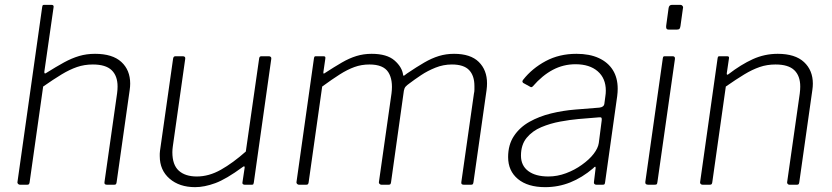

<svg xmlns="http://www.w3.org/2000/svg" viewBox="-20 -762 3434 792"><path d="M62 0Q58 0 54.5 -3.5Q51 -7 52 -11L154 -733Q155 -739 156.5 -740.5Q158 -742 163 -742H192Q203 -742 201 -732L163 -467Q162 -456 169 -460Q212 -487 244 -504.5Q276 -522 306.5 -531Q337 -540 372 -540Q444 -540 480.5 -506.5Q517 -473 517 -417Q517 -411 516.5 -404.5Q516 -398 515 -391L461 -10Q460 -4 458 -2Q456 0 451 0H421Q409 0 411 -11L463 -377Q464 -384 464.5 -391.5Q465 -399 465 -405Q465 -449 440.5 -472.5Q416 -496 363 -496Q328 -496 297.5 -485.5Q267 -475 234 -455Q201 -435 158 -405L102 -9Q101 -4 99 -2Q97 0 92 0Z M785 10Q720 10 679.5 -25Q639 -60 639 -118Q639 -123 639 -128.5Q639 -134 640 -140L694 -520Q695 -526 697.5 -528Q700 -530 704 -530H734Q740 -530 742.5 -527Q745 -524 744 -519L693 -159Q692 -152 691.5 -146Q691 -140 691 -134Q691 -82 717.5 -58Q744 -34 792 -34Q842 -34 891.5 -62Q941 -90 994 -137L1049 -521Q1050 -527 1052.5 -528.5Q1055 -530 1059 -530H1089Q1094 -530 1097 -527Q1100 -524 1099 -519L1027 -9Q1026 -4 1025 -2Q1024 0 1018 0H989Q985 0 982 -2.5Q979 -5 980 -9L989 -69Q990 -74 988 -75.5Q986 -77 981 -73Q913 -23 868 -6.5Q823 10 785 10Z M1213 0Q1209 0 1205.5 -3.5Q1202 -7 1203 -11L1275 -521Q1276 -527 1277.5 -528.5Q1279 -530 1283 -530H1314Q1319 -530 1321 -528Q1323 -526 1322 -520L1314 -465Q1313 -455 1319 -460Q1359 -486 1390 -504Q1421 -522 1450.5 -531Q1480 -540 1513 -540Q1576 -540 1607.5 -512.5Q1639 -485 1643 -452Q1644 -448 1648.5 -451Q1653 -454 1659 -459Q1699 -486 1730 -504Q1761 -522 1790.5 -531Q1820 -540 1853 -540Q1921 -540 1955 -506.5Q1989 -473 1989 -418Q1989 -411 1988.5 -404.5Q1988 -398 1987 -390L1933 -10Q1932 -4 1930 -2Q1928 0 1923 0H1893Q1881 0 1883 -11L1935 -376Q1937 -384 1937 -392.5Q1937 -401 1937 -407Q1937 -450 1915 -473Q1893 -496 1844 -496Q1809 -496 1776.5 -483Q1744 -470 1717 -452Q1690 -434 1669 -418Q1659 -411 1653.5 -405Q1648 -399 1646 -388L1593 -10Q1592 -4 1590 -2Q1588 0 1583 0H1553Q1549 0 1545.5 -3.5Q1542 -7 1543 -11L1595 -377Q1602 -433 1581.5 -464.5Q1561 -496 1504 -496Q1471 -496 1442 -485.5Q1413 -475 1381.5 -455Q1350 -435 1309 -405L1253 -9Q1252 -4 1250 -2Q1248 0 1243 0H1213Z M2427 -68Q2381 -29 2332 -9.5Q2283 10 2229 10Q2157 10 2116.5 -23.5Q2076 -57 2076 -114Q2076 -165 2100 -201Q2124 -237 2164 -259.5Q2204 -282 2253 -294Q2302 -306 2352 -310L2452 -318Q2471 -320 2473 -334L2477 -364Q2478 -370 2478.5 -376Q2479 -382 2479 -388Q2479 -439 2445.5 -468Q2412 -497 2354 -497Q2304 -497 2260.5 -474Q2217 -451 2178 -406Q2175 -403 2172.5 -402.5Q2170 -402 2167 -404L2138 -420Q2136 -422 2135 -425Q2134 -428 2138 -433Q2175 -480 2231 -510Q2287 -540 2358 -540Q2412 -540 2450 -522.5Q2488 -505 2508 -473Q2528 -441 2528 -396Q2528 -389 2527.5 -381.5Q2527 -374 2526 -366L2476 -10Q2475 -3 2473 -1.5Q2471 0 2465 0H2440Q2435 0 2432 -3Q2429 -6 2430 -11L2437 -69Q2437 -80 2427 -68ZM2462 -265Q2463 -273 2461 -276Q2459 -279 2451 -278L2366 -271Q2332 -268 2291 -260.5Q2250 -253 2213 -237.5Q2176 -222 2152.5 -193.5Q2129 -165 2129 -120Q2129 -79 2159 -56.5Q2189 -34 2242 -34Q2279 -34 2315 -47.5Q2351 -61 2380 -82Q2411 -104 2429 -127.5Q2447 -151 2450 -172Z M2692 -12Q2691 -4 2689 -2Q2687 0 2679 0H2654Q2647 0 2644 -3Q2641 -6 2642 -12L2714 -521Q2715 -527 2716.5 -528.5Q2718 -530 2723 -530H2755Q2760 -530 2762.5 -527Q2765 -524 2764 -518ZM2787 -655Q2786 -648 2783.5 -644Q2781 -640 2773 -640H2738Q2731 -640 2729 -644.5Q2727 -649 2728 -656L2738 -729Q2740 -742 2752 -742H2787Q2792 -742 2795.5 -737.5Q2799 -733 2797 -727Z M2878 0Q2873 0 2870 -3.5Q2867 -7 2868 -11L2940 -521Q2941 -527 2942.5 -528.5Q2944 -530 2948 -530H2979Q2984 -530 2986 -528Q2988 -526 2987 -521L2978 -460Q2977 -450 2985 -456Q3037 -496 3085.5 -518Q3134 -540 3188 -540Q3260 -540 3296.5 -506Q3333 -472 3333 -417Q3333 -411 3332.5 -404.5Q3332 -398 3331 -391L3277 -10Q3276 -4 3274 -2Q3272 0 3267 0H3236Q3232 0 3229 -3.5Q3226 -7 3227 -11L3279 -376Q3280 -384 3280.5 -391.5Q3281 -399 3281 -405Q3281 -449 3256.5 -472.5Q3232 -496 3179 -496Q3144 -496 3113.5 -485.5Q3083 -475 3050 -455Q3017 -435 2974 -405L2918 -9Q2917 -4 2915 -2Q2913 0 2907 0H2878Z"/></svg>

Font: Libre Franklin Thin ExtraLight
Style: Italic
Weight: 250
Italic angle: -8°
Version: Version 3.000